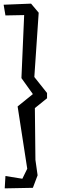

<svg xmlns="http://www.w3.org/2000/svg" viewBox="-20 -837 329 1057"><path d="M6 200 10 132 103 147 130 92 77 -251 161 -319 98 -407 113 -754 10 -752 0 -811 151 -817 193 -767 169 -413 239 -325V-296L172 -242L175 43L187 128L161 197Z"/></svg>

Font: Underdog
Style: Regular
Weight: 400
Designer: Sergey Steblina
Foundry: Sergey Steblina, Jovanny Lemonad
Version: Version 1.001; ttfautohint (v0.9)